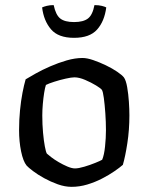

<svg xmlns="http://www.w3.org/2000/svg" viewBox="-20 -725 576 745"><path d="M257.8 0Q231.9 0 204.1 -9.9Q176.3 -19.9 151.2 -33.7Q126.2 -47.5 107.9 -61.4Q89.6 -75.4 83.2 -82.6Q69.8 -99.1 61.9 -137.4Q54 -175.7 54 -220.3Q54 -260.5 57.7 -297.3Q61.3 -334.2 67.3 -365.2Q73.3 -396.2 79.5 -417.2Q94 -426.2 119.2 -440.2Q144.5 -454.3 175.3 -467.7Q206.1 -481.1 238.7 -490.6Q271.3 -500 300.2 -500Q318 -500 342 -491.7Q366 -483.5 391 -471.5Q415.9 -459.5 434.8 -446.6Q453.7 -433.7 460.9 -424.5Q468.9 -413.1 473.5 -386.7Q478.1 -360.2 480.1 -330.4Q482.1 -300.6 482.1 -277.5Q482.1 -221.3 474.1 -169.3Q466.1 -117.3 456.7 -85.4Q444.5 -74.6 423.4 -60.2Q402.4 -45.7 375.5 -31.9Q348.7 -18.1 318.5 -9Q288.3 0 257.8 0ZM270.9 -71.5Q284.9 -71.5 307.3 -78.2Q329.6 -84.8 349.5 -92.9Q369.5 -101 376.5 -105.2Q384.2 -123.6 387.6 -156.6Q391.1 -189.6 391.1 -219.7Q391.1 -252.3 388.7 -285.9Q386.3 -319.5 382.9 -344.8Q379.5 -370 375.3 -376.3Q371.4 -382 352.6 -393.5Q333.8 -404.9 310.5 -414.9Q287.2 -424.9 268.8 -424.9Q256.9 -424.9 234.5 -419.8Q212 -414.8 190.4 -407.8Q168.7 -400.9 158.2 -395.4Q154.5 -385 151.3 -364.5Q148.1 -344.1 146.1 -321Q144.1 -297.9 144.1 -277.3Q144.1 -241.7 147 -210.1Q149.9 -178.5 154 -156.8Q158.1 -135.1 161.8 -129Q165.7 -125.1 178.4 -115.4Q191 -105.6 207.7 -95.9Q224.4 -86.1 241.6 -78.8Q258.8 -71.5 270.9 -71.5ZM267.3 -578.2Q205.9 -578.2 177.8 -611.4Q149.6 -644.6 143.4 -696.2Q149.6 -699.2 161.3 -702.2Q173 -705.2 188.3 -705.2Q196.3 -667 213.8 -653.2Q231.3 -639.4 267.3 -639.4Q303.3 -639.4 321.3 -653.2Q339.3 -667 346.5 -705.2Q363.2 -705.2 375.1 -702.2Q387 -699.2 392.3 -696.2Q385.3 -642.3 356.7 -610.3Q328.2 -578.2 267.3 -578.2Z"/></svg>

Font: Texturina Medium
Style: Regular
Weight: 500
Designer: Guillermo Torres Carreño
Foundry: Omnibus-Type
Version: Version 1.003